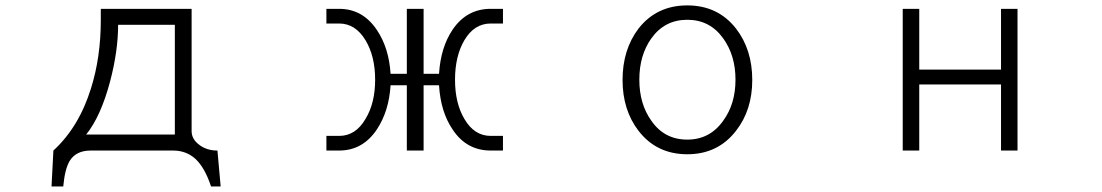

<svg xmlns="http://www.w3.org/2000/svg" viewBox="-20 -551 4040 704"><path d="M349.6 -518.6V-477.5Q349.6 -340.8 313.5 -226.6Q269.5 -85 175.8 1L168.9 132.8H211.9Q217.8 68.4 235.4 39.1Q258.8 1 312.5 1H615.2Q663.1 1 697.3 32.2Q731.4 64.5 753.9 132.8H789.1L777.3 1Q737.3 1 710 -20.5Q682.6 -41 682.6 -70.3V-518.6ZM413.1 -460H621.1V-57.6H295.9Q349.6 -124 383.8 -252.9Q413.1 -364.3 413.1 -460Z M1176.8 -518.6V-464.8H1223.6Q1283.2 -464.8 1320.3 -403.3Q1355.5 -344.7 1355.5 -258.8Q1355.5 -172.9 1320.3 -115.2Q1284.2 -52.7 1223.6 -52.7H1176.8V1H1223.6Q1310.5 1 1362.3 -77.1Q1406.2 -143.6 1412.1 -238.3H1471.7V1H1533.2V-238.3H1589.8Q1595.7 -140.6 1639.6 -76.2Q1690.4 1 1779.3 1H1824.2V-52.7H1779.3Q1718.8 -52.7 1682.6 -115.2Q1648.4 -172.9 1648.4 -258.8Q1648.4 -344.7 1682.6 -403.3Q1718.8 -464.8 1779.3 -464.8H1824.2V-518.6H1779.3Q1691.4 -518.6 1639.6 -442.4Q1595.7 -377 1589.8 -280.3H1533.2V-518.6H1471.7V-280.3H1412.1Q1406.2 -375 1362.3 -440.4Q1310.5 -518.6 1223.6 -518.6Z M2500 -531.2Q2387.7 -531.2 2321.3 -446.3Q2262.7 -369.1 2262.7 -257.8Q2262.7 -147.5 2321.3 -71.3Q2387.7 14.6 2500 14.6Q2612.3 14.6 2678.7 -71.3Q2738.3 -147.5 2738.3 -257.8Q2738.3 -369.1 2678.7 -446.3Q2612.3 -531.2 2500 -531.2ZM2500 -478.5Q2583 -478.5 2631.8 -410.2Q2676.8 -347.7 2676.8 -258.8Q2676.8 -169.9 2631.8 -108.4Q2583 -39.1 2500 -39.1Q2416 -39.1 2368.2 -108.4Q2324.2 -169.9 2324.2 -258.8Q2324.2 -348.6 2368.2 -410.2Q2417 -478.5 2500 -478.5Z M3290 1H3350.6V-241.2H3650.4V1H3710.9V-518.6H3650.4V-295.9H3350.6V-518.6H3290Z"/></svg>

Font: DotumChe
Style: Regular
Weight: 400
Monospace: yes
Version: Version 2.21